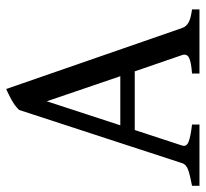

<svg xmlns="http://www.w3.org/2000/svg" viewBox="-42 -619 661 617"><g transform="rotate(-90 288.5 -310.5)"><path d="M179.2 -208 129.4 -56.2Q124.5 -41.5 141.6 -34.9Q158.7 -28.3 196.8 -23.9V0H0V-23.9Q31.7 -29.8 50 -35.9Q68.4 -42 72.8 -56.2L243.7 -579.6Q257.3 -593.8 276.6 -604.2Q295.9 -614.7 311 -621.1L506.8 -56.2Q511.2 -43 524.2 -35.4Q537.1 -27.8 566.9 -23.9V0H360.8V-23.9Q397 -26.4 411.1 -33.4Q425.3 -40.5 419.9 -56.2L367.7 -208ZM352.1 -254.4 271.5 -490.7 194.3 -254.4Z"/></g></svg>

Font: Namdhinggo
Style: Regular
Weight: 400
Designer: Victor Gaultney
Foundry: SIL International
Version: Version 3.001